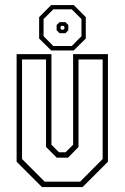

<svg xmlns="http://www.w3.org/2000/svg" viewBox="-20 -760 506 780"><path d="M150.5 0 47.5 -103V-540H189V-172L219.5 -141.5H246.5L277 -172V-540H418.5V-103L315.5 0ZM161.5 -22H305.5L397 -114V-518.5H299V-163L256.5 -119.5H210.5L167 -163V-518.5H69.5V-114ZM188 -555 139 -603.5V-690.5L188 -739.5H279.5L328.5 -690.5V-603.5L279.5 -555ZM196.5 -573H271.5L311 -613V-682.5L271.5 -722H196.5L157 -682.5V-613ZM222 -625 210 -637V-658.5L222 -670H246L257.5 -658.5V-637L246 -625ZM229.5 -639.5H238L241.5 -643V-651.5L238 -655H229.5L226 -651.5V-643Z"/></svg>

Font: Tourney Condensed ExtraLight
Style: Regular
Weight: 200
Width: 3
Designer: Tyler Finck
Foundry: Etcetera Type Co
Version: Version 1.010; ttfautohint (v1.8.3)